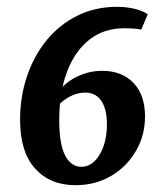

<svg xmlns="http://www.w3.org/2000/svg" viewBox="-20 -532 488 564"><path d="M324 -512Q350 -512 374 -506.5Q398 -501 414 -490L395 -445Q387 -447 373 -448Q359 -449 345 -449Q285 -449 242.5 -415.5Q200 -382 177 -321.5Q154 -261 154 -179Q154 -108 171.5 -75Q189 -42 219 -42Q251 -42 272.5 -77.5Q294 -113 294 -167Q294 -212 277.5 -236Q261 -260 230 -260Q208 -260 186.5 -249Q165 -238 150 -221L148 -252Q156 -272 176 -288Q196 -304 223 -314Q250 -324 280 -324Q338 -324 372 -288.5Q406 -253 406 -190Q406 -134 379 -88Q352 -42 306 -15Q260 12 202 12Q127 12 83 -37Q39 -86 39 -180Q39 -248 59.5 -308.5Q80 -369 117.5 -414.5Q155 -460 207.5 -486Q260 -512 324 -512Z"/></svg>

Font: Rasa SemiBold
Style: Italic
Weight: 600
Italic angle: -7.10001°
Designer: Anna Giedrys (Yrsa+Rasa design), David Brezina (Yrsa art-direction, Rasa art-direction, design)
Foundry: Rosetta Type Foundry
Version: Version 2.004